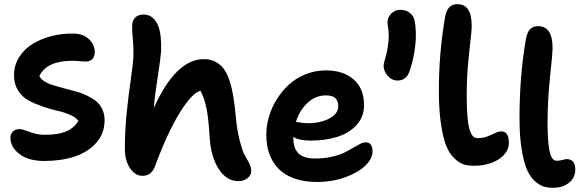

<svg xmlns="http://www.w3.org/2000/svg" viewBox="-20 -808 2776 916"><path d="M190.9 -40Q115.7 -40 72.8 -73.2Q29.8 -106.4 29.8 -149.9Q29.8 -168.5 41.3 -180.2Q52.7 -191.9 73.2 -191.9Q86.4 -191.9 103 -185.3Q119.6 -178.7 142.6 -171.9Q165.5 -165 194.8 -165Q256.8 -165 294.2 -180.4Q331.5 -195.8 354 -231Q343.8 -247.1 315.7 -259.5Q287.6 -272 254.2 -279.5Q220.7 -287.1 183.6 -299.8Q146.5 -312.5 116.5 -328.6Q86.4 -344.7 66.7 -375.5Q46.9 -406.2 46.9 -448.2Q46.9 -496.6 71.8 -535.9Q96.7 -575.2 137.5 -599.6Q178.2 -624 228.3 -636.5Q278.3 -648.9 331.1 -647.9Q376.5 -647.5 404.3 -621.1Q432.1 -594.7 432.1 -561Q432.1 -538.6 420.7 -526.4Q409.2 -514.2 388.2 -514.2Q380.4 -514.2 361.6 -516.1Q342.8 -518.1 327.1 -518.1Q202.6 -518.1 168 -445.8Q174.3 -431.2 191.9 -419.9Q209.5 -408.7 232.2 -401.9Q254.9 -395 282.5 -387.5Q310.1 -379.9 337.4 -373Q364.7 -366.2 390.4 -354.2Q416 -342.3 435.5 -327.6Q455.1 -313 467 -289.1Q479 -265.1 479 -234.9Q479 -171.4 439 -126.5Q398.9 -81.5 335 -60.8Q271 -40 190.9 -40Z M659.7 30.8Q624.5 30.8 600.1 -5.9Q575.7 -42.5 575.7 -98.1Q575.7 -185.1 584.5 -270.5Q593.3 -356 604 -429Q614.7 -502 616.7 -542Q617.7 -578.6 613.5 -624.3Q609.4 -669.9 610.4 -688Q611.3 -709.5 625 -724.1Q638.7 -738.8 666.5 -738.8Q681.2 -738.3 693.4 -732.9Q705.6 -727.5 716.8 -714.8Q728 -702.1 735.6 -682.4Q743.2 -662.6 746.6 -631.8Q750 -601.1 748.5 -562Q746.1 -528.3 732.2 -439.7Q718.3 -351.1 713.4 -292Q818.8 -525.9 952.6 -525.9Q984.4 -525.9 1008.3 -513.2Q1032.2 -500.5 1048.3 -478.5Q1064.5 -456.5 1075.9 -420.2Q1087.4 -383.8 1093.8 -343.8Q1100.1 -303.7 1105.5 -247.1Q1111.3 -184.1 1123.5 -137.7Q1135.7 -91.3 1143.3 -76.2Q1150.9 -61 1167.5 -32.2Q1178.7 -8.8 1178.7 7.8Q1178.7 27.8 1160.9 42Q1143.1 56.2 1117.7 56.2Q1060.1 56.2 1022.9 -2.7Q985.8 -61.5 980.5 -149.9Q975.1 -243.7 964.6 -293.2Q954.1 -342.8 936.5 -375Q896 -364.7 837.2 -269.5Q778.3 -174.3 719.7 -15.1Q709 10.7 694.6 20.8Q680.2 30.8 659.7 30.8Z M1492.7 60.1Q1431.2 60.1 1384.3 43.5Q1337.4 26.9 1308.3 -3.4Q1279.3 -33.7 1264.9 -74Q1250.5 -114.3 1250.5 -164.1Q1250.5 -207.5 1263.2 -251.5Q1275.9 -295.4 1300.8 -335Q1325.7 -374.5 1359.4 -405.3Q1393.1 -436 1438.7 -454.1Q1484.4 -472.2 1534.7 -472.2Q1617.7 -472.2 1667.2 -429Q1716.8 -385.7 1716.8 -306.2Q1716.8 -251 1681.6 -212.2Q1646.5 -173.3 1589.8 -155.3Q1533.2 -137.2 1461.4 -137.2Q1407.7 -137.2 1379.4 -154.8V-147.9Q1379.4 -101.6 1403.6 -76.7Q1427.7 -51.8 1483.4 -51.8Q1525.9 -51.8 1561.8 -59.8Q1597.7 -67.9 1620.8 -79.1Q1644 -90.3 1662.6 -101.6Q1681.2 -112.8 1696.8 -120.8Q1712.4 -128.9 1724.6 -128.9Q1757.3 -128.9 1757.3 -85Q1757.3 -51.8 1723.9 -18.6Q1690.4 14.6 1627.9 37.4Q1565.4 60.1 1492.7 60.1ZM1534.7 -353Q1485.8 -353 1447.3 -317.4Q1408.7 -281.7 1391.6 -226.1Q1431.2 -220.2 1448.7 -220.2Q1509.3 -220.2 1551.5 -242.9Q1593.8 -265.6 1593.8 -300.8Q1593.8 -327.1 1579.6 -340.1Q1565.4 -353 1534.7 -353Z M1876.5 -423.8Q1844.7 -423.8 1824.2 -453.4Q1803.7 -482.9 1813.5 -514.2Q1844.7 -615.2 1829.6 -689Q1825.2 -718.3 1843.5 -739.7Q1861.8 -761.2 1891.6 -761.2Q1916 -761.2 1934.1 -747.6Q1952.1 -733.9 1957.5 -712.9Q1968.3 -657.7 1961.4 -593.3Q1954.6 -528.8 1934.6 -470.2Q1919.4 -423.8 1876.5 -423.8Z M2242.7 -17.1Q2215.3 -17.1 2194.1 -23.2Q2172.9 -29.3 2148.9 -51.3Q2125 -73.2 2109.6 -110.6Q2094.2 -147.9 2084 -215.3Q2073.7 -282.7 2073.7 -375Q2073.7 -550.3 2102.5 -722.2Q2108.9 -757.8 2123 -772.9Q2137.2 -788.1 2162.6 -788.1Q2230.5 -788.1 2230.5 -684.1Q2230.5 -661.1 2218.5 -558.1Q2206.5 -455.1 2206.5 -355Q2206.5 -290 2210.4 -247.6Q2214.4 -205.1 2222.2 -184.3Q2230 -163.6 2238.3 -156.2Q2246.6 -148.9 2258.8 -148.9Q2283.7 -148.9 2304.7 -157Q2325.7 -165 2341.8 -173.1Q2357.9 -181.2 2371.6 -181.2Q2407.7 -181.2 2407.7 -127Q2407.7 -95.2 2384.8 -69.8Q2361.8 -44.4 2324.2 -30.8Q2286.6 -17.1 2242.7 -17.1Z M2619.6 87.9Q2594.7 87.9 2575 82.3Q2555.2 76.7 2532.2 56.4Q2509.3 36.1 2494.1 1.7Q2479 -32.7 2468.8 -95.5Q2458.5 -158.2 2458.5 -243.2Q2458.5 -445.3 2488.3 -617.2Q2494.1 -652.8 2508.1 -668Q2522 -683.1 2547.4 -683.1Q2616.2 -683.1 2616.2 -579.1Q2616.2 -553.2 2604.2 -441.7Q2592.3 -330.1 2592.3 -223.1Q2592.3 -177.7 2594.7 -144.5Q2597.2 -111.3 2600.8 -91.6Q2604.5 -71.8 2610.4 -60.3Q2616.2 -48.8 2622.3 -44.9Q2628.4 -41 2636.2 -41Q2649.4 -41 2663.1 -44.9Q2676.8 -48.8 2682.6 -48.8Q2724.6 -48.8 2724.6 1Q2724.6 40 2694.6 64Q2664.6 87.9 2619.6 87.9Z"/></svg>

Font: Shantell Sans Irregular Bouncy
Style: Regular
Weight: 600
Designer: Stephen Nixon, Anya Danilova, Shantell Martin
Foundry: Arrow Type
Version: Version 1.006;[9816181b4]